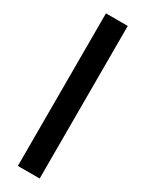

<svg xmlns="http://www.w3.org/2000/svg" viewBox="-185 -714 566 745"><g transform="rotate(30 97.5 -342.0)"><path d="M48.8 -683.6H146.5V0H48.8Z"/></g></svg>

Font: BabelStone Runic Ruled
Style: Regular
Weight: 400
Designer: Andrew West
Foundry: BabelStone
Version: Version 7.004 November 9, 2023